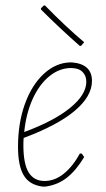

<svg xmlns="http://www.w3.org/2000/svg" viewBox="-20 -689 394 714"><path d="M284 -118 293 -105Q263 -55 228.5 -28Q194 -1 148 5H139Q90 -1 68.5 -36.5Q47 -72 47 -143Q47 -231 72.5 -302Q98 -373 143 -414.5Q188 -456 242 -457H247Q322 -451 322 -388Q322 -331 258 -277Q194 -223 68 -176Q67 -167 67 -148Q67 -80 86.5 -48Q106 -16 146 -16Q183 -16 216.5 -42.5Q250 -69 277 -118ZM70 -198Q181 -239 241 -288Q301 -337 301 -385Q301 -408 286.5 -422Q272 -436 244 -436Q201 -436 163.5 -405.5Q126 -375 101.5 -321Q77 -267 70 -198ZM293 -532 282 -519 277 -518Q202 -584 133 -653L132 -658L142 -668L147 -669Q224 -590 293 -532Z"/></svg>

Font: Luna Sans Thin
Style: Italic
Weight: 250
Italic angle: -7°
Designer: Juan Pablo del Peral
Foundry: Huerta Tipografica
Version: Version 2.001; ttfautohint (v1.5)